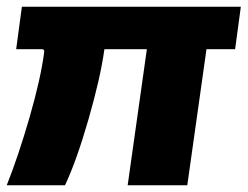

<svg xmlns="http://www.w3.org/2000/svg" viewBox="-31 -550 735 570"><path d="M582 -404 525 0H348L405 -404H279Q267 -318 231.5 -195Q196 -72 162 0H-11Q24 -88 57 -202.5Q90 -317 100 -394Q102 -404 93 -404H17L34 -530H684L667 -404Z"/></svg>

Font: Morrison ExtraBold
Style: Regular
Weight: 800
Designer: Pablo Impallari, Rodrigo Fuenzalida (Modified by Dan O. Williams)
Version: Version 0.03;June 6, 2019;FontCreator 11.5.0.2425 64-bit; tt